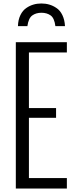

<svg xmlns="http://www.w3.org/2000/svg" viewBox="-20 -1082 428 1102"><path d="M137.2 -932.1H83Q84 -968.3 97.2 -995.4Q110.4 -1022.5 131.8 -1036.6Q168.9 -1062 217.3 -1062Q266.1 -1062 303.2 -1036.6Q324.7 -1022.9 337.9 -995.6Q351.1 -968.3 353 -932.1H297.9Q292 -978 271 -993.2Q249.5 -1008.8 217.8 -1008.8Q186.5 -1008.8 165 -993.2Q143.6 -977.5 137.2 -932.1ZM363.8 0H70.8V-839.8H363.8V-780.8H146V-461.9H301.8V-405.8H146V-60.1H363.8Z"/></svg>

Font: VL Oswald
Style: Light
Weight: 300
Designer: vernon adams
Foundry: vernon adams
Version: Version ; ttfautohint (v0.92.18-e454-dirty) -l 8 -r 50 -G 20